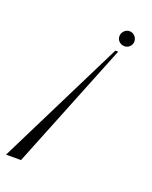

<svg xmlns="http://www.w3.org/2000/svg" viewBox="-312 -505 660 831"><g transform="rotate(20 18.0 -89.5)"><path d="M109.9 -332H123L-111.8 252.9H-180.7ZM105 -397Q105 -411.1 115.2 -421.6Q125.5 -432.1 139.6 -432.1Q153.8 -432.1 163.8 -421.6Q173.8 -411.1 173.8 -397Q173.8 -382.8 163.8 -373Q153.8 -363.3 139.6 -363.3Q125.5 -363.3 115.2 -373Q105 -382.8 105 -397Z"/></g></svg>

Font: Dynalight
Style: Regular
Weight: 400
Version: Version 1.000